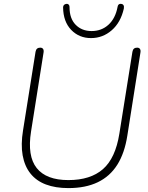

<svg xmlns="http://www.w3.org/2000/svg" viewBox="-20 -955 760 983"><path d="M330 8Q264 8 215 -10.5Q166 -29 136 -66.5Q106 -104 96 -159.5Q86 -215 98 -288L162 -690Q164 -701 170 -706Q176 -711 186 -711Q196 -711 200.5 -704.5Q205 -698 203 -686L139 -282Q119 -156 168 -94.5Q217 -33 330 -33Q443 -33 507 -89Q571 -145 591 -270L658 -690Q660 -701 666 -706Q672 -711 682 -711Q692 -711 696.5 -704.5Q701 -698 699 -686L632 -261Q618 -171 580.5 -111.5Q543 -52 480.5 -22Q418 8 330 8ZM446 -760Q385 -760 344.5 -802Q304 -844 303 -917Q303 -925 307.5 -929.5Q312 -934 319 -935Q324 -936 328 -934Q332 -932 334 -928Q336 -924 336 -918Q336 -860 367.5 -828Q399 -796 449 -796Q500 -796 535.5 -828.5Q571 -861 582 -920Q583 -926 585.5 -929.5Q588 -933 592 -934.5Q596 -936 601 -935Q609 -934 612.5 -928Q616 -922 614 -911Q598 -840 552 -800Q506 -760 446 -760Z"/></svg>

Font: Nunito ExtraLight
Style: Italic
Weight: 200
Italic angle: -9°
Designer: Vernon Adams
Foundry: Vernon Adams
Version: Version 3.602